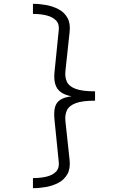

<svg xmlns="http://www.w3.org/2000/svg" viewBox="-20 -854 640 1008"><path d="M153 -834Q187 -834 222.8 -827.5Q258.5 -821 288.2 -805Q318 -789 334.2 -760.2Q350.5 -731.5 345.5 -686.5L323.5 -481.5Q320 -448.5 331.2 -424.5Q342.5 -400.5 377.2 -387.5Q412 -374.5 479 -374.5V-325.5Q412 -325.5 377.2 -312.2Q342.5 -299 331.2 -274.8Q320 -250.5 323.5 -217.5L345.5 -13Q350 31.5 333.8 60.2Q317.5 89 288 105Q258.5 121 222.8 127.5Q187 134 153 134V81Q191.5 81 223.5 73.5Q255.5 66 273.8 47.5Q292 29 288.5 -3.5L266 -226Q262 -267 269 -292Q276 -317 296.8 -330.2Q317.5 -343.5 355.5 -348.5Q320.5 -355 299.5 -370.2Q278.5 -385.5 270.5 -411Q262.5 -436.5 266 -474L288.5 -696.5Q292 -728.5 273.8 -747Q255.5 -765.5 223.8 -773.2Q192 -781 153 -781Z"/></svg>

Font: Fira Code Light Light
Style: Regular
Weight: 300
Monospace: yes
Version: Version 5.002